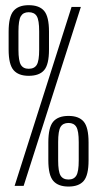

<svg xmlns="http://www.w3.org/2000/svg" viewBox="-20 -700 364 723"><path d="M35 0H69L284.5 -674H249.5ZM88 -414.5Q128 -414.5 146.2 -435.8Q164.5 -457 164.5 -513.5V-580.5Q164.5 -637.5 146.2 -659Q128 -680.5 88 -680.5Q49.5 -680.5 31 -659Q12.5 -637.5 12.5 -580.5V-513.5Q12.5 -457.5 31 -436Q49.5 -414.5 88 -414.5ZM88 -441Q67.5 -441 58.5 -456Q49.5 -471 49.5 -512.5V-582Q49.5 -624 58.5 -639Q67.5 -654 88 -654Q109.5 -654 118.5 -639Q127.5 -624 127.5 -582V-512.5Q127.5 -471 118.5 -456Q109.5 -441 88 -441ZM238 2.5Q277 2.5 295.2 -18.8Q313.5 -40 313.5 -96.5V-163.5Q313.5 -220.5 295.2 -242Q277 -263.5 238 -263.5Q199 -263.5 180.5 -242Q162 -220.5 162 -163.5V-96.5Q162 -40.5 180.5 -19Q199 2.5 238 2.5ZM238 -24Q217 -24 208 -39Q199 -54 199 -95.5V-165Q199 -207 208 -222Q217 -237 238 -237Q258.5 -237 267.5 -222Q276.5 -207 276.5 -165V-95.5Q276.5 -54 267.5 -39Q258.5 -24 238 -24Z"/></svg>

Font: Anybody ExtraCondensed Light
Style: Regular
Weight: 300
Width: 2
Version: Version 1.113;gftools[0.9.25]